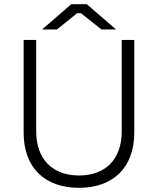

<svg xmlns="http://www.w3.org/2000/svg" viewBox="-20 -891 755 918"><path d="M181 -750H252L349 -828H367L465 -750H535L395 -871H321ZM358 7C521 7 622 -90 622 -257V-700H562V-263C562 -131 486 -52 358 -52C230 -52 153 -131 153 -263V-700H93V-257C93 -89 194 7 358 7Z"/></svg>

Font: Fixel Display Light
Style: Regular
Weight: 300
Designer: AlfaBravo + MacPaw
Foundry: Kyrylo Tkachov, Marchela Mozhyna, Serhii Makarenko, Maria Weinstein, Zakhar Kryvoshyya
Version: Version 1.211